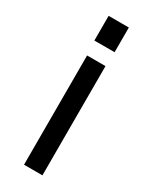

<svg xmlns="http://www.w3.org/2000/svg" viewBox="-193 -777 651 822"><g transform="rotate(30 132.5 -366.5)"><path d="M178 -540V0H87V-540ZM182 -733V-611H82V-733Z"/></g></svg>

Font: Pathway Extreme 72pt Medium
Style: Regular
Weight: 500
Designer: Eduardo Rodriguez Tunni
Foundry: Eduardo Rodriguez Tunni
Version: Version 1.001;gftools[0.9.26]